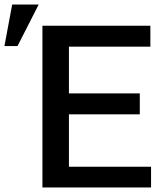

<svg xmlns="http://www.w3.org/2000/svg" viewBox="-60 -824 708 844"><path d="M604 0H126.5V-711H601V-619H243V-413.5H554.5V-321.5H243V-91H604ZM17 -621.5H-40.5L-6.5 -804H110Z"/></svg>

Font: Roberto Sans Medium
Style: Regular
Weight: 500
Designer: Google (font) & Cristiano Sobral (main changes)
Version: Version 1.000;October 12, 2021;FontCreator 14.0.0.2814 64-bi